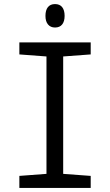

<svg xmlns="http://www.w3.org/2000/svg" viewBox="-20 -922 540 942"><path d="M75 -59 208 -69V-645L75 -655V-714H425V-655L290 -645V-69L425 -59V0H75ZM203 -844Q203 -872 215 -887Q227 -902 250 -902Q273 -902 285 -887Q297 -872 297 -844Q297 -817 285 -802Q273 -787 250 -787Q228 -787 215.5 -802Q203 -817 203 -844Z"/></svg>

Font: Noto Sans Mono UI Cond
Style: Regular
Weight: 400
Width: 3
Monospace: yes
Designer: Monotype Design team
Foundry: Monotype Imaging Inc.
Version: Version 1.000